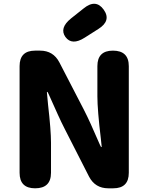

<svg xmlns="http://www.w3.org/2000/svg" viewBox="-20 -1019 804 1039"><path d="M170 0Q86 0 86 -84V-661Q86 -745 170 -745H197Q268 -745 301 -682L433 -427Q453 -388 471 -348L520 -237Q526 -223 528.5 -223Q531 -223 530 -228L526 -266Q507 -424 507 -498V-661Q507 -745 591 -745Q677 -745 677 -661V-84Q677 0 593 0H566Q495 0 462 -63L331 -320Q311 -359 293 -399L244 -508Q238 -522 235.5 -522Q233 -522 234 -517L240 -453Q256 -313 256 -247V-84Q256 0 170 0ZM438 -815Q369 -771 334 -819Q300 -867 364 -919L432 -973Q498 -1027 541 -967Q584 -907 512 -862Z"/></svg>

Font: Resource Han Rounded TW Heavy
Style: Regular
Weight: 900
Designer: Cyano Hao (round all glyphs); Ryoko NISHIZUKA 西塚涼子 (kana, bopomofo & ideographs); Paul D. Hunt (Latin, Greek & Cyrillic)
Foundry: Cyano Hao
Version: 0.990